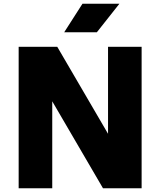

<svg xmlns="http://www.w3.org/2000/svg" viewBox="-20 -1009 859 1029"><path d="M80 0ZM739 -758V0H532L260 -466V0H80V-758H287L559 -292V-758ZM422 -989H620L499 -836H324Z"/></svg>

Font: Biryani Black
Style: Regular
Weight: 900
Designer: Dan Reynolds and Mathieu Reguer
Foundry: Dan Reynolds and Mathieu Reguer
Version: Version 1.004; ttfautohint (v1.1) -l 5 -r 5 -G 72 -x 0 -D la